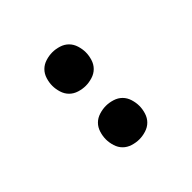

<svg xmlns="http://www.w3.org/2000/svg" viewBox="9 -961 583 583"><g transform="rotate(45 300.0 -670.0)"><path d="M415 -598Q401 -598 386.5 -602.5Q372 -607 362 -617Q352 -627 347.5 -641.5Q343 -656 343 -670Q343 -684 347.5 -698.5Q352 -713 362 -723Q372 -733 386.5 -737.5Q401 -742 415 -742Q429 -742 443.5 -737.5Q458 -733 468 -723Q478 -713 482.5 -698.5Q487 -684 487 -670Q487 -656 482.5 -641.5Q478 -627 468 -617Q458 -607 443.5 -602.5Q429 -598 415 -598ZM185 -598Q171 -598 156.5 -602.5Q142 -607 132 -617Q122 -627 117.5 -641.5Q113 -656 113 -670Q113 -684 117.5 -698.5Q122 -713 132 -723Q142 -733 156.5 -737.5Q171 -742 185 -742Q199 -742 213.5 -737.5Q228 -733 238 -723Q248 -713 252.5 -698.5Q257 -684 257 -670Q257 -656 252.5 -641.5Q248 -627 238 -617Q228 -607 213.5 -602.5Q199 -598 185 -598Z"/></g></svg>

Font: Iosevka Semibold Extended
Style: Regular
Weight: 600
Width: 7
Monospace: yes
Designer: Belleve Invis
Foundry: Belleve Invis
Version: Version 32.5.0; ttfautohint (v1.8.4)